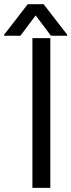

<svg xmlns="http://www.w3.org/2000/svg" viewBox="-101 -902 343 922"><path d="M140.6 -718.8V0H54.7V-718.8ZM-2.9 -730.5H-81.1V-735.4L32.2 -881.8H108.4L221.7 -735.4V-730.5H143.6L70.3 -828.1Z"/></svg>

Font: Inter Display V
Style: Regular
Weight: 400
Designer: Rasmus Andersson
Foundry: rsms
Version: Version 3.015;git-src